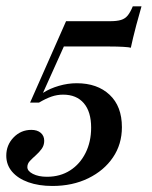

<svg xmlns="http://www.w3.org/2000/svg" viewBox="-51 -485 494 624"><path d="M119.4 119.4Q75 119.4 41.1 107.3Q7.3 95.2 -11.7 73Q-30.6 50.8 -30.6 21Q-30.6 -13.7 -6.9 -38.3Q16.9 -62.9 50.8 -62.9Q70.2 -62.9 81.5 -53.2Q92.7 -43.5 92.7 -27.4Q92.7 -12.9 84.7 -1.6Q76.6 9.7 65.7 19.4Q54.8 29 46.4 37.9Q37.9 46.8 37.9 58.1Q37.9 71 56 80.2Q74.2 89.5 101.6 89.5Q144.4 89.5 176.6 69Q208.9 48.4 227 12.1Q245.2 -24.2 245.2 -70.2Q245.2 -121.8 221.4 -149.6Q197.6 -177.4 154 -177.4Q134.7 -177.4 116.1 -171Q97.6 -164.5 75.8 -151.6H46.8L163.7 -416.1H306.5Q329 -416.1 342.3 -420.2Q355.6 -424.2 364.1 -434.7Q372.6 -445.2 380.6 -464.5H408.9Q398.4 -427.4 391.9 -403.2Q385.5 -379 381.5 -362.1Q377.4 -345.2 374.2 -329.8Q370.2 -331.5 350.8 -332.7Q331.5 -333.9 304.8 -333.9H156.5L88.7 -183.1Q111.3 -197.6 140.3 -206Q169.4 -214.5 198.4 -214.5Q265.3 -214.5 305.2 -177Q345.2 -139.5 345.2 -71.8Q345.2 -16.1 316.1 26.6Q287.1 69.4 235.9 94.4Q184.7 119.4 119.4 119.4Z"/></svg>

Font: Playfair 5pt SemiExpanded Light SemiBold
Style: Italic
Weight: 600
Italic angle: -15.6°
Version: Version 2.001;gftools[0.9.30]